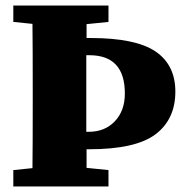

<svg xmlns="http://www.w3.org/2000/svg" viewBox="-20 -672 666 692"><path d="M302 -473H291V-342V-311V-197H300Q358 -197 394 -235Q430 -273 430 -335Q430 -473 302 -473ZM300 -134H292V-67L371 -59V0H28V-59L97 -66Q98 -146 98 -310V-342Q98 -505 97 -586L28 -593V-652H371V-593L292 -585V-535H306Q469 -535 540.5 -486.5Q612 -438 612 -342Q612 -242 540.5 -188Q469 -134 300 -134Z"/></svg>

Font: TypoPRO Source Serif Pro
Style: Regular
Weight: 900
Designer: Frank Grießhammer
Foundry: Adobe Systems Incorporated
Version: Version 1.017;PS 1.0;hotconv 1.0.79;makeotf.lib2.5.61930